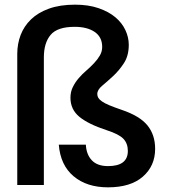

<svg xmlns="http://www.w3.org/2000/svg" viewBox="-20 -793 739 823"><path d="M54 -562Q54 -605 68.5 -643Q83 -681 113 -710Q143 -739 190 -756Q237 -773 302 -773Q359 -773 402.5 -758Q446 -743 474.5 -719Q503 -695 517.5 -664Q532 -633 532 -601Q532 -554 511 -522Q490 -490 464.5 -466.5Q439 -443 418 -425.5Q397 -408 397 -390Q397 -381 401.5 -373.5Q406 -366 417.5 -358Q429 -350 449.5 -341.5Q470 -333 502 -322Q579 -296 612 -255.5Q645 -215 645 -155Q645 -82 592.5 -36Q540 10 443 10Q352 10 295.5 -37.5Q239 -85 232 -173H348Q350 -131 373.5 -106Q397 -81 443 -81Q528 -81 528 -146Q528 -178 509 -198Q490 -218 437 -235Q358 -261 320 -292.5Q282 -324 282 -374Q282 -399 292 -419.5Q302 -440 317 -457.5Q332 -475 350 -490.5Q368 -506 383 -522Q398 -538 408 -555Q418 -572 418 -592Q418 -634 386 -656Q354 -678 300 -678Q226 -678 197 -643.5Q168 -609 168 -547V0H54Z"/></svg>

Font: SVN-Poppins Medium
Style: Regular
Weight: 500
Designer: Ninad Kale (Devanagari), Jonny Pinhorn (Latin)
Foundry: Indian Type Foundry
Version: Version 3.002 2017; ttfautohint (v1.8.3)